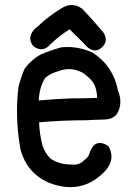

<svg xmlns="http://www.w3.org/2000/svg" viewBox="-20 -733 540 772"><path d="M310.1 -698.2Q355.5 -650.9 397 -600.6Q405.3 -586.9 405.3 -574.2Q405.3 -556.6 389.6 -542.5Q376.5 -530.3 361.8 -530.3Q347.2 -530.3 332 -543Q312 -564 259.8 -615.2Q216.8 -587.9 180.7 -553.2L176.8 -548.8Q163.6 -535.6 145.5 -534.7Q115.2 -538.1 105.5 -561Q102.1 -568.8 101.1 -579.1Q105.5 -608.4 129.4 -624.5Q173.8 -667.5 225.6 -698.7Q247.1 -712.9 268.1 -712.9Q289.1 -712.9 310.1 -698.2ZM252 -543.9Q304.7 -543.9 354 -520.5Q354 -520.5 354.5 -520Q436 -466.3 454.6 -367.7Q463.9 -346.2 463.9 -324.2Q463.9 -308.6 459 -293.5Q446.3 -253.4 399.9 -252.4Q357.4 -251.5 326.2 -249.5Q231.4 -249.5 137.2 -241.2Q138.7 -193.8 150.9 -147.9Q161.1 -117.2 183.1 -95.2Q218.8 -71.8 261.2 -71.8Q264.2 -71.8 268.1 -71.8Q273.4 -70.8 278.3 -70.8Q300.8 -70.8 317.9 -88.4Q335.9 -100.1 341.3 -120.6Q343.8 -128.4 348.1 -135.7Q360.8 -158.2 381.3 -158.2Q396.5 -158.2 416 -145.5Q428.2 -123.5 428.2 -103.5Q428.2 -75.2 405.3 -48.3Q402.8 -45.4 397.5 -40Q337.9 19.5 262.7 19.5Q220.7 19.5 174.8 1Q174.8 1 174.3 1Q88.4 -38.1 63 -129.9Q48.3 -207 48.3 -285.2Q48.3 -333.5 54.2 -382.8Q63.5 -420.9 79.1 -457Q104.5 -491.2 141.1 -512.7Q181.6 -530.3 225.6 -542.5Q239.3 -543.9 252 -543.9ZM304.2 -444.3Q280.8 -455.1 258.3 -455.1Q235.8 -455.1 213.4 -446.3Q184.6 -438.5 162.1 -420.4Q138.7 -384.3 135.7 -329.1Q207 -335.4 266.6 -337.4Q318.4 -337.4 370.6 -339.4Q369.1 -387.7 345.7 -412.1Q320.3 -438.5 304.7 -444.3Z"/></svg>

Font: Bakudai
Style: Medium
Weight: 500
Version: Version 1.48